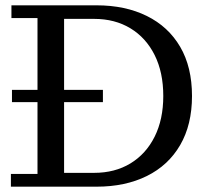

<svg xmlns="http://www.w3.org/2000/svg" viewBox="-20 -702 786 722"><path d="M221 0V-52H334Q412 -52 470.5 -87.5Q529 -123 561.5 -188Q594 -253 594 -341Q594 -430 561.5 -495Q529 -560 470.5 -595.5Q412 -631 334 -631H221V-682H343Q451 -682 532 -642Q613 -602 657.5 -526Q702 -450 702 -341Q702 -233 657.5 -156.5Q613 -80 532 -40Q451 0 343 0ZM21 0V-48H121V-634H23V-682H221V0ZM25 -318V-364H367V-318Z"/></svg>

Font: Montagu Slab
Style: Regular
Weight: 400
Version: Version 1.000